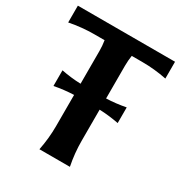

<svg xmlns="http://www.w3.org/2000/svg" viewBox="-172 -861 931 986"><g transform="rotate(30 293.0 -368.5)"><path d="M202.6 0Q217.3 -73.2 217.3 -146.5V-330.6Q160.6 -328.6 102.5 -317.4V-410.2Q160.2 -398.9 217.3 -397V-590.8Q217.3 -622.1 212.4 -652.3H151.4Q80.1 -652.3 4.9 -637.7V-737.3H581.1V-637.7Q509.3 -652.3 434.6 -652.3H373.5Q368.7 -622.1 368.7 -590.8V-397Q424.8 -398.9 483.4 -410.2V-317.4Q424.3 -328.6 368.7 -330.6V-146.5Q368.7 -73.2 383.3 0Z"/></g></svg>

Font: Classica
Style: Bold
Weight: 700
Designer: Wojciech Kalinowski "wmk69" (wmk69@o2.pl)
Foundry: Wojciech Kalinowski "wmk69" (wmk69@o2.pl)
Version: Version 2.1.1; 2021-05-14